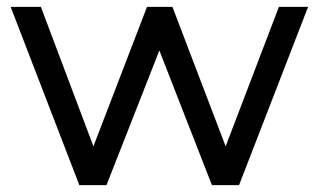

<svg xmlns="http://www.w3.org/2000/svg" viewBox="-20 -530 930 559"><path d="M877 -510 676 9H597L444 -383L290 9H211L11 -510H99L252 -104L408 -510H482L637 -104L792 -510Z"/></svg>

Font: AtCorfu Sans
Style: AtCorfu Sans Regular
Weight: 400
Designer: Kostas Teopoulos
Foundry: Kostas Teopoulos
Version: Version 1.00 July 8, 2025, initial release